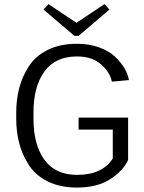

<svg xmlns="http://www.w3.org/2000/svg" viewBox="-20 -872 682 908"><path d="M497.5 -826.7 351.7 -702.5H331.7L185.8 -826.7L209.2 -852.5L341.7 -764.2L474.2 -852.5ZM351.7 -259.2V-315.8H585.8V-115Q562.5 -65 501.7 -25Q440.8 15 344.2 15Q265 15 207.1 -13.3Q149.2 -41.7 117.5 -90Q85.8 -138.3 71.2 -193.3Q56.7 -248.3 56.7 -310.8V-339.2Q56.7 -401.7 71.2 -456.7Q85.8 -511.7 117.5 -560Q149.2 -608.3 207.1 -636.7Q265 -665 344.2 -665Q401.7 -665 448.8 -647.9Q495.8 -630.8 524.2 -603.8Q552.5 -576.7 568.8 -548.8Q585 -520.8 590 -493.3L509.2 -485.8Q500 -530.8 457.5 -567.9Q415 -605 344.2 -605Q241.7 -605 190 -533.8Q138.3 -462.5 138.3 -339.2V-310.8Q138.3 -187.5 190 -116.2Q241.7 -45 344.2 -45Q464.2 -45 513.3 -122.5V-259.2Z"/></svg>

Font: Boon
Style: Regular
Weight: 400
Designer: Sungsit Sawaiwan
Foundry: FontUni
Version: Version 3.0